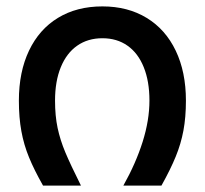

<svg xmlns="http://www.w3.org/2000/svg" viewBox="-20 -580 640 600"><path d="M39 -265.5Q39 -355.5 70.8 -422Q102.5 -488.5 161.2 -524.2Q220 -560 300 -560Q379.5 -560 438.5 -524Q497.5 -488 529.2 -421.5Q561 -355 561 -265.5Q561 -213.5 553.2 -172Q545.5 -130.5 529.2 -90.8Q513 -51 484.5 0H365.5Q404.5 -69.5 425.8 -137Q447 -204.5 447 -265.5Q447 -326 429.2 -370Q411.5 -414 378.5 -437.2Q345.5 -460.5 300 -460.5Q254.5 -460.5 221.2 -437.2Q188 -414 170 -370Q152 -326 152 -265.5Q152 -218 160 -180.2Q168 -142.5 184.2 -103.8Q200.5 -65 233 0H114.5Q87 -48.5 70.8 -88Q54.5 -127.5 46.8 -170Q39 -212.5 39 -265.5Z"/></svg>

Font: JuliaMono SemiBold
Style: Regular
Weight: 600
Monospace: yes
Designer: cormullion
Foundry: corm
Version: Version 0.055; ttfautohint (v1.8.4)